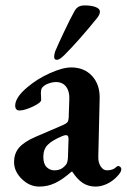

<svg xmlns="http://www.w3.org/2000/svg" viewBox="-20 -675 468 709"><path d="M32 -76Q32 -109 51 -130.5Q70 -152 112 -170L205 -210Q225 -218 229.5 -224.5Q234 -231 234 -251L236 -310Q237 -338 224 -355Q211 -372 187 -372Q174 -372 160 -367Q146 -362 138 -354Q131 -348 131 -331L132 -306Q132 -296 101.5 -281.5Q71 -267 51 -267Q44 -267 40 -272Q36 -277 36 -284Q36 -315 80 -352Q116 -383 163.5 -404.5Q211 -426 243 -426Q291 -426 320 -394.5Q349 -363 348 -312L343 -98Q342 -76 351.5 -61Q361 -46 375 -46Q397 -46 409 -58Q413 -62 416 -62Q421 -62 424.5 -58.5Q428 -55 428 -50Q428 -39 412 -23Q395 -5 374 4.5Q353 14 333 14Q306 14 285.5 0.5Q265 -13 247 -41H244Q211 -12 183.5 1Q156 14 125 14Q89 14 60.5 -14Q32 -42 32 -76ZM221 -64Q230 -71 231 -95L233 -159V-163Q233 -176 224 -176Q218 -176 209 -172Q171 -156 155.5 -139.5Q140 -123 140 -96Q140 -70 152 -58Q164 -46 181 -46Q206 -46 221 -64ZM180 -465Q180 -474 184 -486Q195 -512 218 -560.5Q241 -609 254 -632Q261 -645 270 -650Q279 -655 293 -655Q317 -655 333 -649Q349 -643 349 -632Q349 -622 339 -609Q271 -525 218 -472Q200 -454 190 -454Q180 -454 180 -465Z"/></svg>

Font: EB Garamond SemiBold
Style: Regular
Weight: 600
Designer: Georg Duffner and Octavio Pardo
Foundry: Georg Duffner
Version: Version 1.000